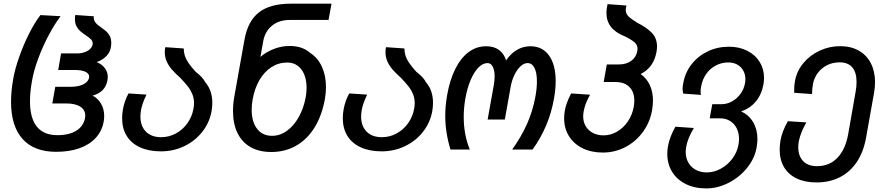

<svg xmlns="http://www.w3.org/2000/svg" viewBox="-20 -810 4840 1044"><path d="M40 -256.5Q40 -316 52.5 -384.5Q61.5 -435.5 84.8 -501.5Q108 -567.5 139 -628.8Q170 -690 200 -728L309.5 -722Q277.5 -680 245 -619Q212.5 -558 188 -492Q163.5 -426 154 -370.5Q143 -309.5 143 -259.5Q143 -167.5 180.5 -121.2Q218 -75 292 -75Q356 -75 395.2 -99.5Q434.5 -124 442.5 -169Q443.5 -173.5 443.5 -182Q443.5 -212.5 416.5 -230Q389.5 -247.5 340 -247.5H264.5L280.5 -338H363Q406 -338 433.2 -351.5Q460.5 -365 464.5 -388.5L465 -393Q465 -410 444.2 -419.8Q423.5 -429.5 385.5 -429.5H296.5L312 -519.5H399Q423 -519.5 442.5 -527Q462 -534.5 473 -547Q484 -559.5 484 -573.5Q484 -586.5 475 -595.8Q466 -605 446.5 -618Q428 -630.5 416.2 -640.8Q404.5 -651 396 -667.2Q387.5 -683.5 387.5 -706Q387.5 -718 389.5 -728.5L490 -721.5Q488.5 -707 493.8 -696.2Q499 -685.5 507.5 -678Q516 -670.5 531 -660Q548.5 -647.5 559.2 -638Q570 -628.5 577.5 -613Q585 -597.5 585 -576Q585 -566 582.5 -551Q578 -525 557.8 -504.2Q537.5 -483.5 506 -472.5Q535 -460 550.5 -439Q566 -418 566 -391.5Q566 -383.5 564.5 -374.5Q558.5 -341 538.2 -320.2Q518 -299.5 483.5 -290Q512 -276 529.2 -246.5Q546.5 -217 546.5 -179Q546.5 -162.5 544 -150Q535 -98 501 -60.8Q467 -23.5 412 -4Q357 15.5 285.5 15.5Q165.5 15.5 102.8 -54.2Q40 -124 40 -256.5Z M644 -167Q644 -190.5 648.5 -216Q657 -263 679 -302L776.5 -295.5Q753.5 -248.5 747 -212.5Q743.5 -190.5 743.5 -177Q743.5 -124.5 773.5 -94.2Q803.5 -64 856.5 -64Q898.5 -64 935.8 -84Q973 -104 998.5 -139.2Q1024 -174.5 1032 -219Q1035 -235 1035 -249Q1035 -276 1025.5 -298.8Q1016 -321.5 1001 -340.5Q986 -359.5 960 -387Q932.5 -411.5 915 -431.5Q897.5 -451.5 886.8 -475Q876 -498.5 876 -526.5Q876 -537.5 878.5 -553.5L979 -546.5Q979.5 -524 985.2 -506.2Q991 -488.5 1004.2 -468.8Q1017.5 -449 1043 -420.5Q1064 -404 1076.8 -390.2Q1089.5 -376.5 1096 -363Q1134.5 -319 1134.5 -250.5Q1134.5 -231 1130.5 -206Q1119.5 -143.5 1080.2 -93.5Q1041 -43.5 982 -15.2Q923 13 855.5 13Q789.5 13 741.8 -8.8Q694 -30.5 669 -71Q644 -111.5 644 -167Z M1247 -206Q1247 -245.5 1254 -284.5L1309 -592.5Q1327 -695 1387.8 -742.5Q1448.5 -790 1561 -790H1782.5L1766.5 -701.5H1556.5Q1497 -701.5 1458.8 -670.2Q1420.5 -639 1411 -584.5L1396 -500.5Q1427.5 -527.5 1469 -543.8Q1510.5 -560 1555 -560Q1590.5 -560 1618 -550.5Q1645.5 -541 1668.5 -521Q1709 -494.5 1730.8 -446.2Q1752.5 -398 1752.5 -336Q1752.5 -307.5 1747 -273.5Q1731 -183 1691 -117.8Q1651 -52.5 1590.8 -18Q1530.5 16.5 1455 16.5Q1389 16.5 1342.2 -10.2Q1295.5 -37 1271.2 -87Q1247 -137 1247 -206ZM1642.5 -282.5Q1647 -309 1647 -333Q1647 -373.5 1634.5 -404.5Q1622 -435.5 1598.2 -452.8Q1574.5 -470 1542 -470Q1495 -470 1456 -445Q1417 -420 1390.5 -374.2Q1364 -328.5 1353.5 -268Q1348.5 -240 1348.5 -213Q1348.5 -148 1377.8 -109.8Q1407 -71.5 1459.5 -71.5Q1502.5 -71.5 1540.2 -98.8Q1578 -126 1604.8 -174Q1631.5 -222 1642.5 -282.5Z M1844 -167Q1844 -190.5 1848.5 -216Q1857 -263 1879 -302L1976.5 -295.5Q1953.5 -248.5 1947 -212.5Q1943.5 -190.5 1943.5 -177Q1943.5 -124.5 1973.5 -94.2Q2003.5 -64 2056.5 -64Q2098.5 -64 2135.8 -84Q2173 -104 2198.5 -139.2Q2224 -174.5 2232 -219Q2235 -235 2235 -249Q2235 -276 2225.5 -298.8Q2216 -321.5 2201 -340.5Q2186 -359.5 2160 -387Q2132.5 -411.5 2115 -431.5Q2097.5 -451.5 2086.8 -475Q2076 -498.5 2076 -526.5Q2076 -537.5 2078.5 -553.5L2179 -546.5Q2179.5 -524 2185.2 -506.2Q2191 -488.5 2204.2 -468.8Q2217.5 -449 2243 -420.5Q2264 -404 2276.8 -390.2Q2289.5 -376.5 2296 -363Q2334.5 -319 2334.5 -250.5Q2334.5 -231 2330.5 -206Q2319.5 -143.5 2280.2 -93.5Q2241 -43.5 2182 -15.2Q2123 13 2055.5 13Q1989.5 13 1941.8 -8.8Q1894 -30.5 1869 -71Q1844 -111.5 1844 -167Z M2401 -181Q2401 -232.5 2411 -291.5Q2425.5 -375 2455.5 -435Q2485.5 -495 2528.2 -526.8Q2571 -558.5 2623 -558.5Q2666 -558.5 2693.2 -538.5Q2720.5 -518.5 2732 -481.5Q2756.5 -518.5 2790.5 -538.5Q2824.5 -558.5 2864 -558.5Q2929.5 -558.5 2965.5 -508Q3001.5 -457.5 3001.5 -368.5Q3001.5 -325.5 2992.5 -275Q2966 -122 2876 3H2765Q2815 -67 2846 -136.8Q2877 -206.5 2891.5 -286Q2899.5 -330.5 2899.5 -367.5Q2899.5 -414.5 2886.2 -440.8Q2873 -467 2848.5 -467Q2829 -467 2810.2 -449.5Q2791.5 -432 2777.2 -402.5Q2763 -373 2757 -339.5L2725 -160H2631.5L2665 -347Q2669.5 -372.5 2669.5 -394.5Q2669.5 -427.5 2659.5 -447.2Q2649.5 -467 2631 -467Q2605.5 -467 2581.5 -442.8Q2557.5 -418.5 2538.8 -374.2Q2520 -330 2510 -272Q2501.5 -222 2501.5 -174.5Q2501.5 -77.5 2534.5 3H2429.5Q2401 -89.5 2401 -181Z M3047.5 -166.5Q3047.5 -187.5 3051 -207Q3054.5 -228 3062.5 -250.5Q3070.5 -273 3085.5 -302L3188.5 -295Q3174.5 -270 3166.2 -248.8Q3158 -227.5 3153.5 -203.5Q3151 -188.5 3151 -178Q3151 -147.5 3164.8 -124Q3178.5 -100.5 3203.8 -87.2Q3229 -74 3262 -74Q3300.5 -74 3335.2 -94.2Q3370 -114.5 3394 -149.8Q3418 -185 3426 -229Q3429 -247 3429 -263Q3429 -310.5 3402.2 -337.2Q3375.5 -364 3326.5 -364H3262.5L3279.5 -459.5H3344Q3385.5 -459.5 3412.5 -479.2Q3439.5 -499 3445.5 -533.5Q3446.5 -541.5 3446.5 -545Q3446.5 -565.5 3430.5 -579.8Q3414.5 -594 3377 -612.5Q3326.5 -632.5 3302 -664Q3277.5 -695.5 3277.5 -740Q3277.5 -762 3283.5 -787.5L3386.5 -780Q3382.5 -765.5 3382.5 -756Q3382.5 -736 3396.8 -721.5Q3411 -707 3446.5 -685.5Q3495.5 -661 3524 -632Q3552.5 -603 3552.5 -556Q3552.5 -545 3550 -529Q3542 -485.5 3520.8 -455.5Q3499.5 -425.5 3463.5 -407.5Q3496.5 -384 3513.5 -347Q3530.5 -310 3530.5 -263.5Q3530.5 -239 3526 -212.5Q3514.5 -145.5 3476 -92.8Q3437.5 -40 3380.5 -10.2Q3323.5 19.5 3258 19.5Q3195 19.5 3147.2 -4.2Q3099.5 -28 3073.5 -70.2Q3047.5 -112.5 3047.5 -166.5Z M3608.5 27Q3608.5 6 3612 -14.5Q3621.5 -66.5 3652.5 -121L3753 -114Q3719 -58.5 3711 -10.5Q3708.5 5.5 3708.5 16.5Q3708.5 49 3723 74.2Q3737.5 99.5 3763.5 113.5Q3789.5 127.5 3823.5 127.5Q3862 127.5 3899 107.5Q3936 87.5 3962 53Q3988 18.5 3995.5 -23.5Q3998.5 -39.5 3998.5 -54Q3998.5 -87 3985.8 -112.5Q3973 -138 3949.8 -152.2Q3926.5 -166.5 3896.5 -166.5H3839L3853 -243.5H3904Q3933 -243.5 3960.2 -258.5Q3987.5 -273.5 4006.5 -299.8Q4025.5 -326 4031 -358Q4033 -368 4033 -379.5Q4033 -406 4021.2 -426.8Q4009.5 -447.5 3988.5 -459Q3967.5 -470.5 3941 -470.5Q3904 -470.5 3872.8 -454.2Q3841.5 -438 3820.5 -408.5Q3799.5 -379 3792.5 -340Q3789.5 -323.5 3789.5 -312.5Q3789.5 -303.5 3791.5 -294L3695 -301Q3691.5 -318.5 3691.5 -327Q3691.5 -339.5 3695 -356.5Q3705 -415 3740.2 -460.2Q3775.5 -505.5 3828.5 -530.8Q3881.5 -556 3944 -556Q3999.5 -556 4043 -534Q4086.5 -512 4110.5 -473.5Q4134.5 -435 4134.5 -386.5Q4134.5 -370 4131.5 -352.5Q4121.5 -296.5 4090 -258.5Q4058.5 -220.5 4010 -204.5Q4052.5 -184.5 4075.5 -145.2Q4098.5 -106 4098.5 -54Q4098.5 -32 4094 -7Q4083.5 51.5 4042.5 102.5Q4001.5 153.5 3942 184Q3882.5 214.5 3820.5 214.5Q3757 214.5 3709 190.8Q3661 167 3634.8 124.5Q3608.5 82 3608.5 27Z M4219.5 3.5Q4219.5 -20 4224 -47Q4232.5 -95.5 4264 -151L4364.5 -144.5Q4350 -119.5 4339 -92.5Q4328 -65.5 4323.5 -42Q4320.5 -25 4320.5 -9.5Q4320.5 38 4347 65.8Q4373.5 93.5 4422.5 93.5Q4490 93.5 4533.5 48Q4577 2.5 4592 -80.5L4632.5 -311.5Q4637.5 -338.5 4637.5 -364.5Q4637.5 -416 4614.5 -443.5Q4591.5 -471 4545.5 -471Q4508 -471 4477.2 -455.5Q4446.5 -440 4426.5 -413Q4406.5 -386 4400.5 -353.5Q4395.5 -324.5 4395.5 -298.5L4298.5 -305.5Q4298.5 -310 4298.5 -328.8Q4298.5 -347.5 4303 -371Q4312.5 -423.5 4348 -466.5Q4383.5 -509.5 4436.5 -534.2Q4489.5 -559 4548.5 -559Q4606.5 -559 4649.5 -534.8Q4692.5 -510.5 4715.2 -466.2Q4738 -422 4738 -363.5Q4738 -335 4733 -307L4690 -65.5Q4676.5 13.5 4640 69Q4603.5 124.5 4547.5 153.2Q4491.5 182 4419.5 182Q4357 182 4312 160.5Q4267 139 4243.2 98.8Q4219.5 58.5 4219.5 3.5Z"/></svg>

Font: JuliaMono MediumItalic
Style: Regular
Weight: 500
Italic angle: -9°
Monospace: yes
Designer: cormullion
Foundry: corm
Version: Version 0.049; ttfautohint (v1.8.4)